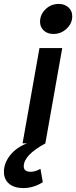

<svg xmlns="http://www.w3.org/2000/svg" viewBox="-81 -730 388 978"><path d="M123 -619Q123 -656 151 -683Q179 -710 218 -710Q248 -710 267.5 -692.5Q287 -675 287 -647Q287 -611 258.5 -584Q230 -557 191 -557Q161 -557 142 -574.5Q123 -592 123 -619ZM120 -485H236L150 0H34ZM-61 145Q-61 101 -29.5 61Q2 21 57 0H151Q40 60 40 117Q40 145 75 145Q99 145 125 130L137 198Q90 228 37 228Q-8 228 -34.5 206Q-61 184 -61 145Z"/></svg>

Font: Niramit SemiBold
Style: Italic
Weight: 600
Italic angle: -10°
Designer: Katatrad Aksorn Co.,Ltd.
Foundry: Cadson Demak Co.,Ltd.
Version: Version 1.001; ttfautohint (v1.6)